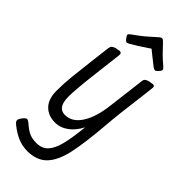

<svg xmlns="http://www.w3.org/2000/svg" viewBox="-268 -676 916 916"><g transform="rotate(45 190.0 -218.0)"><path d="M148 142Q118 142 98.5 133Q79 124 53 101Q42 92 36 92Q28 92 17 106Q5 121 5 130Q5 139 18 149Q49 174 78.5 186.5Q108 199 142 200Q207 200 242.5 163.5Q278 127 294.5 53Q311 -21 322 -158Q328 -233 346 -370Q353 -426 353 -429Q355 -441 352.5 -445.5Q350 -450 342 -450Q338 -450 318 -446Q305 -442 299.5 -436.5Q294 -431 293 -412L271 -234Q261 -148 229 -98.5Q197 -49 149 -49Q99 -49 99 -123Q99 -167 111 -270Q123 -373 130 -428Q132 -440 129 -445Q126 -450 117 -450Q115 -450 95 -446Q82 -442 76.5 -436.5Q71 -431 69 -412L58 -322Q48 -239 43.5 -194Q39 -149 39 -103Q39 -47 67 -18.5Q95 10 140 10Q177 10 208 -13Q239 -36 259 -76Q251 3 239.5 49Q228 95 206.5 118.5Q185 142 148 142ZM235 -551 287 -510Q298 -503 301 -503Q308 -503 318 -515Q319 -516 323 -521Q327 -526 327 -530Q327 -536 317 -545Q295 -563 274.5 -583.5Q254 -604 232 -628Q224 -636 218 -636Q214 -636 207 -631Q174 -601 155.5 -585.5Q137 -570 102 -545Q89 -536 89 -530Q89 -526 97 -515Q107 -502 113 -502Q117 -502 127 -507Q154 -522 218 -565Z"/></g></svg>

Font: Farsan
Style: Regular
Weight: 400
Version: Version 1.001g;PS 1.001;hotconv 1.0.86;makeotf.lib2.5.63406 